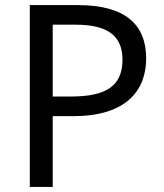

<svg xmlns="http://www.w3.org/2000/svg" viewBox="-20 -734 645 754"><path d="M286 -714H97V0H187V-278H269C483 -278 554 -386 554 -504C554 -637 473 -714 286 -714ZM278 -637C404 -637 461 -592 461 -500C461 -395 395 -355 259 -355H187V-637Z"/></svg>

Font: Noto Sans Caucasian Albanian
Style: Regular
Weight: 400
Designer: Monotype Design Team
Foundry: Monotype Imaging Inc.
Version: Version 2.005